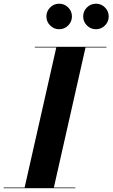

<svg xmlns="http://www.w3.org/2000/svg" viewBox="-62 -998 597 1018"><path d="M379 -910.9Q379 -938.6 398.9 -958.5Q418.8 -978.4 446.9 -978.4Q474.6 -978.4 494.5 -958.5Q514.4 -938.6 514.4 -910.9Q514.4 -882.8 494.5 -862.9Q474.6 -843 446.9 -843Q418.8 -843 398.9 -862.9Q379 -882.8 379 -910.9ZM184 -910.9Q184 -938.6 203.9 -958.5Q223.8 -978.4 251.9 -978.4Q279.6 -978.4 299.5 -958.5Q319.4 -938.6 319.4 -910.9Q319.4 -882.8 299.5 -862.9Q279.6 -843 251.9 -843Q223.8 -843 203.9 -862.9Q184 -882.8 184 -910.9ZM-42.5 -3.5H68.5L236.5 -746.5H122.5V-750H502.5V-746.5H391.5L223.5 -3.5H337.5V0H-42.5Z"/></svg>

Font: Bodoni* 48pt
Style: Bold Italic
Weight: 700
Italic angle: -13°
Version: Version 2.3